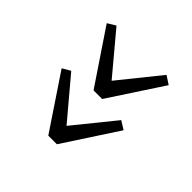

<svg xmlns="http://www.w3.org/2000/svg" viewBox="-57 -625 804 804"><g transform="rotate(-45 345.0 -223.5)"><path d="M354 -196V-247L592 -407L614 -371L436 -222L616 -77L592 -40ZM86 -196V-247L325 -407L346 -371L169 -222L348 -77L325 -40Z"/></g></svg>

Font: Aikya
Style: Regular
Weight: 400
Designer: Neelakash Kshetrimayum (Latin subset based on Merriweather by Eben Sorkin)
Foundry: Brand New Type
Version: Version 1.00 b005